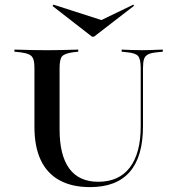

<svg xmlns="http://www.w3.org/2000/svg" viewBox="-20 -781 737 813"><path d="M125.8 -369.4V-492.7Q125.8 -517.7 121 -531Q116.1 -544.4 103.2 -550.4Q90.3 -556.5 65.3 -559.7L41.1 -562.1V-571Q56.5 -571 76.2 -570.2Q96 -569.4 119.4 -569Q142.7 -568.5 169.4 -568.5H179H187.9Q213.7 -568.5 236.3 -569Q258.9 -569.4 277.8 -570.2Q296.8 -571 311.3 -571V-562.1L289.5 -559.7Q254 -554.8 243.1 -542.7Q232.3 -530.6 232.3 -492.7V-369.4ZM361.3 11.3Q284.7 11.3 231.9 -17.7Q179 -46.8 152.4 -103.6Q125.8 -160.5 125.8 -243.5V-369.4H232.3V-233.1Q232.3 -123.4 273.4 -67.3Q314.5 -11.3 396 -11.3Q483.9 -11.3 529.8 -71.8Q575.8 -132.3 575.8 -246V-369.4H585.5V-246.8Q585.5 -117.7 529.4 -53.2Q473.4 11.3 361.3 11.3ZM575.8 -369.4V-492.7Q575.8 -530.6 564.9 -543.5Q554 -556.5 517.7 -559.7L495.2 -562.1V-571Q511.3 -570.2 533.1 -569.4Q554.8 -568.5 579.8 -568.5Q598.4 -568.5 614.5 -569Q630.6 -569.4 644.8 -570.2Q658.9 -571 669.4 -571V-562.1L646 -559.7Q620.2 -557.3 607.3 -550.8Q594.4 -544.4 589.9 -531Q585.5 -517.7 585.5 -492.7V-369.4ZM544.4 -761.3 547.6 -756.5 378.2 -625.8H369.4L202.4 -755.6L206.5 -761.3L429.8 -689.5L377.4 -680.6Z"/></svg>

Font: Playfair 144pt SemiExpanded SemiBold
Style: Regular
Weight: 600
Width: 6
Designer: Claus Eggers Sørensen
Foundry: Claus Eggers Sørensen
Version: Version 2.203